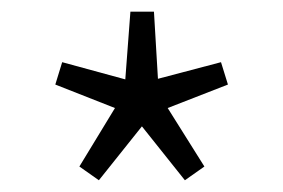

<svg xmlns="http://www.w3.org/2000/svg" viewBox="-20 -809 482 327"><path d="M148.4 -502 115.2 -525.4 175.8 -625 74.2 -665 85.9 -703.1 193.4 -673.8 202.1 -789.1H242.2L249 -674.8L356.4 -703.1L368.2 -665L265.6 -625L328.1 -525.4L294.9 -502L221.7 -593.8Z"/></svg>

Font: Gen Shin Gothic Light
Style: Regular
Weight: 200
Designer: [Source Han Sans]
Ryoko NISHIZUKA  (kana & ideographs); Paul D. Hunt (Latin, Greek & Cyrillic); Wenlong ZHANG  (bopomofo
Version: Version 1.002.20150607